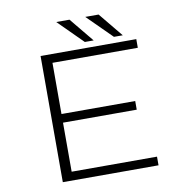

<svg xmlns="http://www.w3.org/2000/svg" viewBox="-92 -958 1034 1049"><g transform="rotate(-10 425.0 -434.0)"><path d="M634 -733.5H585L449.5 -868H523.5ZM472.5 -733.5H423.5L288.5 -868H362ZM703 -652H229.5V-368H638.5V-320H229.5V-48H703V0H172V-700H703Z"/></g></svg>

Font: League Mono Wide UltraLight
Style: Regular
Weight: 200
Width: 8
Designer: Tyler Finck
Foundry: The League of Moveable Type / Tyler Finck
Version: Version 2.210